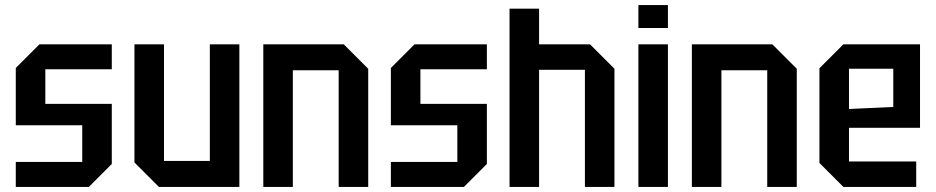

<svg xmlns="http://www.w3.org/2000/svg" viewBox="-20 -734 3675 754"><path d="M42 0V-98H303V-242H42V-467L135 -560H419V-462H158V-326H419V-90L329 0Z M920 -560V0H604L508 -96V-560H624V-102H804V-560Z M1014 0V-560H1330L1426 -464V0H1310V-458H1130V0Z M1515 0V-98H1776V-242H1515V-467L1608 -560H1892V-462H1631V-326H1892V-90L1802 0Z M1981 0V-700H2097V-560H2297L2393 -464V0H2277V-460H2097V0Z M2487 0V-560H2603V0ZM2487 -624V-714H2603V-624Z M2697 0V-560H3013L3109 -464V0H2993V-458H2813V0Z M3198 -94V-466L3292 -560H3593V-232H3314V-100H3578V0H3292ZM3314 -306 3488 -314V-464H3314Z"/></svg>

Font: Tektur SemiCondensed Medium
Style: Regular
Weight: 500
Width: 4
Designer: Adam Jagosz
Foundry: Adam Jagosz
Version: Version 1.005;gftools[0.9.30]